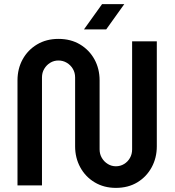

<svg xmlns="http://www.w3.org/2000/svg" viewBox="-20 -901 851 933"><path d="M543 12Q485 12 440 -15Q395 -42 370 -88Q345 -134 345 -190V-525Q345 -548 334 -566.5Q323 -585 304.5 -596Q286 -607 264 -607Q242 -607 224 -596Q206 -585 195 -566.5Q184 -548 184 -525V0H65V-510Q65 -567 90 -612.5Q115 -658 160 -685Q205 -712 264 -712Q324 -712 369 -685Q414 -658 439 -612.5Q464 -567 464 -510V-175Q464 -152 475 -133.5Q486 -115 504 -104Q522 -93 543 -93Q565 -93 583 -104Q601 -115 611.5 -133.5Q622 -152 622 -175V-700H742V-190Q742 -134 717 -88Q692 -42 647.5 -15Q603 12 543 12ZM388 -758 476 -881H584L496 -758Z"/></svg>

Font: MuseoModerno Thin Medium
Style: Regular
Weight: 500
Version: Version 1.003